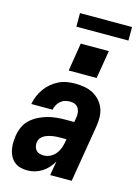

<svg xmlns="http://www.w3.org/2000/svg" viewBox="-135 -987 771 1069"><g transform="rotate(15 250.0 -453.0)"><path d="M132 8Q111 8 91.5 3Q72 -2 57 -14.5Q42 -27 33 -44Q24 -61 20 -80.5Q16 -100 16.5 -121Q17 -142 20 -162Q24 -188 35 -213Q46 -238 66.5 -257Q87 -276 112 -288.5Q137 -301 162.5 -308Q188 -315 214 -317.5Q240 -320 266 -320H315L319 -342Q322 -357 321 -372Q320 -387 313 -399.5Q306 -412 293 -418Q280 -424 264 -424Q250 -424 235.5 -420Q221 -416 209.5 -406Q198 -396 190.5 -382.5Q183 -369 181 -355H58Q62 -378 71.5 -401Q81 -424 95.5 -444.5Q110 -465 129.5 -481.5Q149 -498 171.5 -509Q194 -520 217.5 -524Q241 -528 264 -528Q292 -528 318.5 -523.5Q345 -519 368 -507Q391 -495 408.5 -475.5Q426 -456 435 -432Q444 -408 444.5 -380.5Q445 -353 440 -325L386 0H262L276 -82Q265 -62 249.5 -45Q234 -28 215 -16Q196 -4 174.5 2Q153 8 132 8ZM199 -96Q218 -96 236.5 -105.5Q255 -115 267.5 -131Q280 -147 286.5 -166Q293 -185 296 -204L298 -216H266Q254 -216 242 -215.5Q230 -215 218.5 -213Q207 -211 195 -207.5Q183 -204 172 -198Q161 -192 153 -182Q145 -172 143 -160Q141 -147 143.5 -134.5Q146 -122 154 -112.5Q162 -103 174 -99.5Q186 -96 199 -96ZM211 -589 237 -751H399L372 -589ZM189 -836V-914H489V-836Z"/></g></svg>

Font: Iosevka SS04 Extrabold Oblique
Style: Regular
Weight: 800
Italic angle: -9°
Monospace: yes
Designer: Belleve Invis
Foundry: Belleve Invis
Version: Version 19.0.0; ttfautohint (v1.8.4)